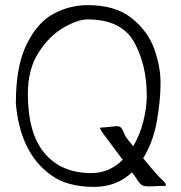

<svg xmlns="http://www.w3.org/2000/svg" viewBox="-20 -730 709 751"><path d="M629 -7Q629 -2 621 -2Q615 -3 607 -2.5Q599 -2 591 -2Q581 -1 560 -1Q543 -1 534.5 -6.5Q526 -12 516 -28Q513 -34 496 -56Q437 1 347 1Q244 1 180.5 -44.5Q117 -90 83 -162Q50 -231 42 -326Q42 -473 85 -558.5Q128 -644 191 -677Q254 -710 323 -710Q431 -710 494.5 -659.5Q558 -609 583 -539.5Q608 -470 608 -406Q608 -338 593.5 -256Q579 -174 540 -111Q599 -39 615 -26Q629 -13 629 -7ZM460 -105 386 -204Q375 -219 372.5 -225Q370 -231 375 -231Q383 -231 431 -236Q446 -238 452.5 -231.5Q459 -225 463 -214.5Q467 -204 470 -198Q473 -192 501 -158Q527 -202 540.5 -255Q554 -308 554 -356Q554 -477 504.5 -565.5Q455 -654 322 -654Q285 -654 229.5 -622.5Q174 -591 131.5 -525.5Q89 -460 89 -363Q89 -208 154.5 -130.5Q220 -53 337 -53Q408 -53 460 -105Z"/></svg>

Font: Barrio
Style: Regular
Weight: 400
Designer: Pablo Cosgaya & Sergio Jimenez
Foundry: Pablo Cosgaya & Sergio Jimenez
Version: Version 1.005